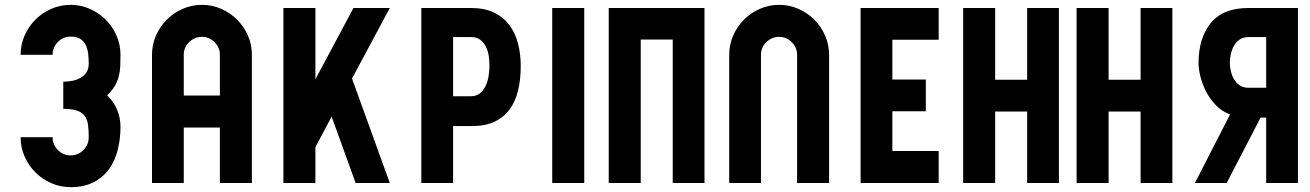

<svg xmlns="http://www.w3.org/2000/svg" viewBox="-20 -755 5402 792"><path d="M241 -418Q259 -418 277.5 -421.5Q296 -425 311.5 -433.5Q327 -442 336.5 -456.5Q346 -471 346 -492Q346 -511 344 -531Q342 -551 334.5 -567.5Q327 -584 312 -594Q297 -604 271 -604Q240 -604 218.5 -581.5Q197 -559 197 -529H65Q65 -571 81.5 -608.5Q98 -646 126 -674Q154 -702 191.5 -718.5Q229 -735 271 -735Q313 -735 350.5 -718.5Q388 -702 416 -674Q444 -646 460.5 -608.5Q477 -571 477 -529Q477 -503 476 -481Q475 -459 469.5 -438.5Q464 -418 453 -399.5Q442 -381 422 -362Q449 -336 463 -302.5Q477 -269 477 -232Q477 -183 466 -138Q455 -93 430.5 -58.5Q406 -24 366.5 -3.5Q327 17 271 17Q229 17 191.5 0.5Q154 -16 126 -44Q98 -72 81.5 -109.5Q65 -147 65 -189H197Q197 -159 218.5 -136.5Q240 -114 271 -114Q302 -114 324 -136Q346 -158 346 -189Q346 -219 343 -241Q340 -263 329 -277.5Q318 -292 297 -299Q276 -306 241 -306Z M887 -229H738V0H607V-529Q607 -571 623.5 -608.5Q640 -646 668 -674Q696 -702 733.5 -718.5Q771 -735 813 -735Q855 -735 892.5 -718.5Q930 -702 958 -674Q986 -646 1002.5 -608.5Q1019 -571 1019 -529V0H887ZM887 -361V-529Q887 -559 865 -581Q843 -603 813 -603Q783 -603 760.5 -581.5Q738 -560 738 -529V-361Z M1149 0V-722H1281V-428L1438 -722H1588L1432 -431L1588 0H1447L1348 -274L1281 -148V0Z M1923 -722Q1978 -722 2017 -703.5Q2056 -685 2080.5 -652.5Q2105 -620 2116.5 -576.5Q2128 -533 2128 -483Q2128 -427 2117 -381.5Q2106 -336 2082 -303.5Q2058 -271 2020 -253Q1982 -235 1927 -235H1849V0H1718V-722ZM1849 -358H1923Q1946 -358 1961 -371Q1976 -384 1984.5 -403.5Q1993 -423 1996 -445Q1999 -467 1999 -485Q1999 -504 1996 -524.5Q1993 -545 1984.5 -562Q1976 -579 1961.5 -590.5Q1947 -602 1923 -602H1849Z M2258 0V-722H2390V0Z M2491 -722H2886V0H2755V-592H2623V0H2491Z M3268 -529Q3268 -559 3246 -581Q3224 -603 3194 -603Q3164 -603 3141.5 -581.5Q3119 -560 3119 -529V0H2988V-529Q2988 -571 3004.5 -608.5Q3021 -646 3049 -674Q3077 -702 3114.5 -718.5Q3152 -735 3194 -735Q3236 -735 3273.5 -718.5Q3311 -702 3339 -674Q3367 -646 3383.5 -608.5Q3400 -571 3400 -529V0H3268Z M3530 0V-722H3852V-591H3661V-427H3799V-296H3661V-132H3852V0Z M3953 -722H4085V-426H4217V-722H4348V0H4217V-295H4085V0H3953Z M4421 -722H4553V-426H4685V-722H4816V0H4685V-295H4553V0H4421Z M5203 -602H5129Q5109 -602 5094.5 -592.5Q5080 -583 5071 -567.5Q5062 -552 5057.5 -533.5Q5053 -515 5053 -497Q5053 -479 5057.5 -460.5Q5062 -442 5071 -427Q5080 -412 5094.5 -402.5Q5109 -393 5129 -393H5203ZM5040 0H4909L5054 -283Q5019 -296 4994.5 -322Q4970 -348 4954.5 -378.5Q4939 -409 4931.5 -440Q4924 -471 4924 -495Q4924 -598 4974.5 -660Q5025 -722 5129 -722H5334V0H5203V-270H5180Z"/></svg>

Font: PostBus
Style: Regular
Weight: 400
Designer: Peter Wiegel
Version: Version 1.001